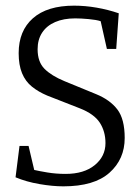

<svg xmlns="http://www.w3.org/2000/svg" viewBox="-20 -647 492 679"><path d="M204 12Q166 12 119.5 4Q73 -4 35 -20L49 -131H81L101 -46Q118 -42 148 -37Q178 -32 212 -32Q277 -32 315 -63Q353 -94 353 -141Q353 -182 333 -213Q313 -244 262 -264L147 -309Q116 -322 93 -340.5Q70 -359 58 -388Q46 -417 46 -459Q46 -538 96.5 -582.5Q147 -627 242 -627Q281 -627 321.5 -620Q362 -613 400 -600L391 -474H358L336 -572Q321 -577 293.5 -579.5Q266 -582 246 -582Q205 -582 175 -569Q145 -556 129 -531.5Q113 -507 113 -473Q113 -428 137.5 -403.5Q162 -379 208 -360L320 -314Q369 -294 395 -260Q421 -226 421 -159Q421 -84 367 -36Q313 12 204 12Z"/></svg>

Font: Manuale Light
Style: Regular
Weight: 300
Designer: Eduardo Tunni / Pablo Cosgaya
Foundry: Eduardo Tunni / Pablo Cosgaya
Version: Version 1.002